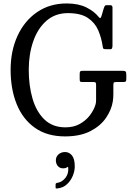

<svg xmlns="http://www.w3.org/2000/svg" viewBox="-20 -780 762 1112"><path d="M460 -370H687Q702 -370 706.8 -366.5Q711.5 -363 711.5 -347V-322Q711.5 -311 708 -308Q704.5 -305 693 -305H653Q641.5 -305 639 -301.2Q636.5 -297.5 636.5 -286V-236Q636.5 -223.5 635.8 -214Q635 -204.5 633.5 -193.5Q626 -144.5 594 -97.5Q562 -50.5 503 -20.2Q444 10 356.5 10Q252.5 10 182.2 -39.8Q112 -89.5 76.8 -176.5Q41.5 -263.5 41.5 -375Q41.5 -486.5 82 -573.5Q122.5 -660.5 195.5 -710.2Q268.5 -760 366.5 -760Q434 -760 479.8 -737.2Q525.5 -714.5 551.5 -682Q557.5 -674 561.2 -675.8Q565 -677.5 568.5 -689.5L581 -732Q583 -739 586.2 -744.5Q589.5 -750 596 -750H618Q631.5 -750 631.5 -737V-517Q631.5 -509 629.5 -502Q627.5 -495 619 -495H595Q581.5 -495 578.5 -498.5Q575.5 -502 574.5 -513Q567.5 -561 548.8 -604.8Q530 -648.5 488.8 -676.2Q447.5 -704 373.5 -704Q300 -704 249.2 -659.8Q198.5 -615.5 172.5 -540.8Q146.5 -466 146.5 -375Q146.5 -284 168.5 -208.5Q190.5 -133 237.5 -87.8Q284.5 -42.5 359 -42.5Q406.5 -42.5 441.8 -62Q477 -81.5 499.8 -111.2Q522.5 -141 532.5 -172Q534.5 -179 535.5 -184.8Q536.5 -190.5 536.5 -200V-289Q536.5 -300.5 532.5 -302.8Q528.5 -305 518.5 -305H459.5Q446.5 -305 444 -307.8Q441.5 -310.5 441.5 -323V-351Q441.5 -363 444.8 -366.5Q448 -370 460 -370ZM303.5 148Q303.5 128 318.8 114.2Q334 100.5 357 100.5Q380.5 100.5 396.8 120.2Q413 140 413 184Q413 210.5 401.2 239Q389.5 267.5 366.8 288Q344 308.5 311 311.5Q306.5 312 304.2 311.2Q302 310.5 302 305.5V288Q302 280.5 312 279Q339.5 275 359 250Q378.5 225 375 190.5Q374.5 185.5 372.2 186.5Q370 187.5 366.5 190Q359.5 195 346 195Q326 195 314.8 181.5Q303.5 168 303.5 148Z"/></svg>

Font: Besley* Narrow
Style: Regular
Weight: 400
Width: 4
Designer: Owen Earl
Foundry: indestructible type*
Version: Version 3.000; ttfautohint (v1.8.3)